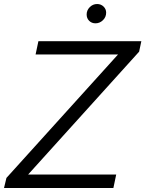

<svg xmlns="http://www.w3.org/2000/svg" viewBox="-23 -935 723 955"><path d="M680 -730 669 -678 117 -67H555L541 0H-3L9 -50L564 -664H154L168 -730ZM408 -863Q408 -884 423.5 -899.5Q439 -915 460 -915Q479 -915 492 -902.5Q505 -890 505 -872Q505 -850 489 -834.5Q473 -819 452 -819Q433 -819 420.5 -831.5Q408 -844 408 -863Z"/></svg>

Font: Nacelle Light
Style: Italic
Weight: 300
Italic angle: -12°
Designer: Sora Sagano
Foundry: Sora Sagano
Version: Version 1.000;FEAKit 1.0